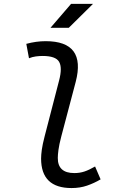

<svg xmlns="http://www.w3.org/2000/svg" viewBox="-20 -953 626 983"><path d="M346.2 9.8Q190.4 9.8 190.4 -141.1Q190.4 -159.7 194.1 -186.8Q197.8 -213.9 208.5 -254.9L282.7 -541.5Q299.8 -606.9 282.5 -636.7Q265.1 -666.5 198.2 -666.5Q181.2 -666.5 163.3 -664.1Q145.5 -661.6 128.4 -654.8L114.7 -728.5Q165 -742.2 213.9 -742.2Q421.9 -742.2 367.7 -534.2L293.9 -254.9Q282.7 -211.9 279.3 -185.8Q275.9 -159.7 275.9 -144.5Q275.4 -66.9 360.4 -66.9Q388.7 -66.9 412.6 -75Q436.5 -83 466.8 -100.6L495.1 -34.7Q461.9 -15.1 425.8 -2.7Q389.6 9.8 346.2 9.8ZM238.3 -810.5 343.8 -933.1H456.1L332 -810.5Z"/></svg>

Font: Cascadia Mono PL SemiLight
Style: Italic
Weight: 350
Italic angle: -10°
Monospace: yes
Designer: Aaron Bell
Foundry: Saja Typeworks
Version: Version 2404.023; ttfautohint (v1.8.4)